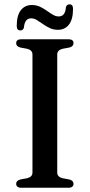

<svg xmlns="http://www.w3.org/2000/svg" viewBox="-20 -885 423 905"><path d="M249.8 -72Q249.8 -61.3 256.3 -54.6Q262.8 -47.9 274.7 -45L307.5 -38.9Q326.6 -33.7 326.6 -18.4Q326.6 -10.1 320.8 -5.1Q314.9 0 301.9 0H80.9Q68.2 0 62.2 -5.1Q56.2 -10.1 56.2 -18.4Q56.2 -33.7 75.3 -38.9L108.1 -45Q120.2 -47.9 126.6 -54.6Q133 -61.3 133 -72V-628Q133 -638.7 126.6 -645.4Q120.2 -652.1 108.1 -655L75.3 -661.1Q56.2 -666.3 56.2 -681.6Q56.2 -690.4 62.2 -695.2Q68.2 -700 80.9 -700H301.9Q314.9 -700 320.8 -695.2Q326.6 -690.4 326.6 -681.6Q326.6 -666.3 307.5 -661.1L274.7 -655Q262.8 -652.1 256.3 -645.4Q249.8 -638.7 249.8 -628ZM252.9 -744.5Q231.9 -744.5 214.6 -752.7Q197.3 -760.9 182.4 -771.5Q167.5 -782.2 153.9 -790.4Q140.3 -798.6 126.5 -798.6Q96.6 -798.6 92.8 -755.7Q89.8 -741.6 75.7 -741.6Q58.9 -741.6 58.9 -762.7Q58.9 -811.9 78.1 -836.7Q97.2 -861.4 130.2 -861.4Q151.4 -861.4 168.6 -853.2Q185.8 -845 200.6 -834.5Q215.3 -823.9 229.1 -815.7Q242.8 -807.5 256.9 -807.5Q287.4 -807.5 290.6 -850.1Q293.6 -864.5 307.9 -864.5Q324.2 -864.5 324.2 -843.1Q324.2 -793.9 305.1 -769.2Q285.9 -744.5 252.9 -744.5Z"/></svg>

Font: Fraunces
Style: Regular
Weight: 900
Version: Version 1.000;[b76b70a41]